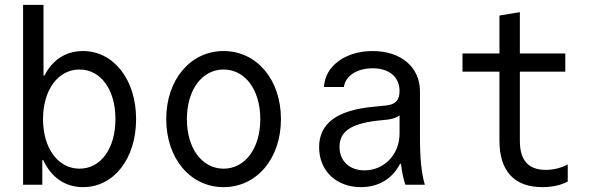

<svg xmlns="http://www.w3.org/2000/svg" viewBox="-20 -760 2440 790"><path d="M75 0H154V-101H158C191 -30 248 10 322 10C449 10 540 -108 540 -270C540 -432 448 -550 321 -550C251 -550 196 -514 163 -449H159V-740H75ZM307 -66C219 -66 157 -150 157 -270C157 -390 219 -474 307 -474C395 -474 455 -391 455 -270C455 -149 395 -66 307 -66Z M900 10C1036 10 1136 -107 1136 -270C1136 -433 1036 -550 900 -550C764 -550 664 -433 664 -270C664 -107 764 10 900 10ZM900 -66C811 -66 749 -150 749 -270C749 -390 811 -474 900 -474C989 -474 1051 -390 1051 -270C1051 -150 989 -66 900 -66Z M1624 -385C1624 -348 1607 -330 1569 -326L1519 -321C1367 -307 1293 -253 1293 -154C1293 -57 1364 10 1465 10C1538 10 1595 -25 1626 -86H1630C1634 -51 1640 -22 1648 0H1728C1714 -47 1708 -109 1708 -193V-384C1708 -484 1630 -550 1513 -550C1401 -550 1317 -488 1313 -402H1395C1401 -448 1449 -479 1513 -479C1582 -479 1624 -443 1624 -385ZM1624 -285V-210C1624 -124 1560 -59 1480 -59C1418 -59 1377 -97 1377 -156C1377 -218 1423 -250 1528 -263L1576 -268C1596 -271 1612 -276 1624 -285Z M2119 -181V-465H2306V-540H2119V-710L2035 -696V-540H1883V-465H2035V-181C2035 -56 2096 10 2212 10C2252 10 2288 2 2316 -13V-83C2286 -68 2256 -61 2226 -61C2154 -61 2119 -100 2119 -181Z"/></svg>

Font: CommitMonoNiceRocks
Style: Regular
Weight: 400
Monospace: yes
Designer: Eigil Nikolajsen
Foundry: Eigil Nikolajsen
Version: Version 1.143